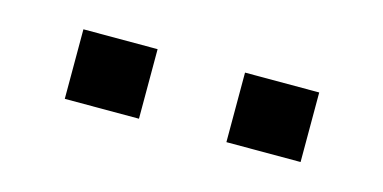

<svg xmlns="http://www.w3.org/2000/svg" viewBox="-30 -803 559 280"><g transform="rotate(15 250.0 -663.5)"><path d="M316 -611V-716H428V-611ZM72 -611V-716H184V-611Z"/></g></svg>

Font: Nunito Sans 7pt Expanded
Style: Regular
Weight: 400
Width: 7
Designer: Vernon Adams
Foundry: Vernon Adams
Version: Version 3.101;gftools[0.9.27]